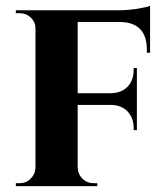

<svg xmlns="http://www.w3.org/2000/svg" viewBox="-20 -635 574 655"><path d="M492 -455H481V-465Q481 -559 389 -560H245V-317H360Q395 -318 416 -340Q436 -362 436 -396V-403H447V-191H436V-198Q436 -232 416 -254Q395 -276 361 -277H245V-63Q246 -40 262 -25Q277 -10 300 -10H312V0H34V-10H46Q69 -10 84 -25Q100 -40 101 -62V-538Q101 -560 85 -575Q69 -590 46 -590H34V-600H387Q414 -600 448 -605Q479 -610 492 -615Z"/></svg>

Font: Cinzel Bold(RUS BY LYAJKA)
Style: Regular
Weight: 700
Designer: Natanael Gama
Version: Version 1.001;PS 001.001;hotconv 1.0.56;makeotf.lib2.0.21325